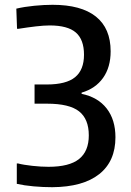

<svg xmlns="http://www.w3.org/2000/svg" viewBox="-20 -770 547 800"><path d="M198 10Q160 10 120.5 6.5Q81 3 50 -4V-89H55Q66 -86 81.5 -83.5Q97 -81 114.5 -79Q132 -77 149.5 -76Q167 -75 182 -75Q269 -75 309.5 -107.5Q350 -140 350 -206Q350 -274 309.5 -306Q269 -338 176 -338H124V-418H175Q256 -418 293 -448.5Q330 -479 330 -542Q330 -605 296 -634.5Q262 -664 187 -664Q163 -664 129 -660Q95 -656 57 -650H51L48 -734Q82 -742 123 -746Q164 -750 199 -750Q318 -750 379.5 -701Q441 -652 441 -556Q441 -490 409.5 -445.5Q378 -401 320 -384V-379Q388 -365 424.5 -318Q461 -271 461 -198Q461 -98 393.5 -44.5Q326 9 198 10Z"/></svg>

Font: Encode Sans Narrow
Style: Medium
Weight: 500
Designer: Pablo Impallari, Andres Torresi
Foundry: Pablo Impallari, Andres Torresi
Version: Version 1.000; ttfautohint (v1.00) -l 8 -r 50 -G 200 -x 14 -